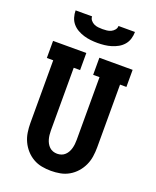

<svg xmlns="http://www.w3.org/2000/svg" viewBox="-172 -1054 944 1161"><g transform="rotate(20 300.0 -473.5)"><path d="M300 8Q270 8 240.5 2.5Q211 -3 185 -18Q159 -33 139 -55.5Q119 -78 106.5 -105Q94 -132 89.5 -161.5Q85 -191 85 -221V-625H44V-735H258V-625H217V-221Q217 -207 218.5 -193.5Q220 -180 223.5 -167Q227 -154 233.5 -142Q240 -130 250 -120.5Q260 -111 273 -106.5Q286 -102 300 -102Q314 -102 327 -106.5Q340 -111 350 -120.5Q360 -130 366.5 -142Q373 -154 376.5 -167Q380 -180 381.5 -193.5Q383 -207 383 -221V-625H342V-735H556V-625H515V-221Q515 -191 510.5 -161.5Q506 -132 493.5 -105Q481 -78 461 -55.5Q441 -33 415 -18Q389 -3 359.5 2.5Q330 8 300 8ZM300 -815Q278 -815 255.5 -817.5Q233 -820 211.5 -826.5Q190 -833 170.5 -844Q151 -855 136.5 -872Q122 -889 115.5 -911Q109 -933 109 -955H215Q215 -941 224 -930Q233 -919 245.5 -913Q258 -907 272 -905.5Q286 -904 300 -904Q314 -904 328 -905.5Q342 -907 354.5 -913Q367 -919 376 -930Q385 -941 385 -955H491Q491 -933 484.5 -911Q478 -889 463.5 -872Q449 -855 429.5 -844Q410 -833 388.5 -826.5Q367 -820 344.5 -817.5Q322 -815 300 -815Z"/></g></svg>

Font: Iosevka HT Extrabold Extended
Style: Regular
Weight: 800
Width: 7
Monospace: yes
Designer: Belleve Invis
Foundry: Belleve Invis
Version: Version 32.3.0; ttfautohint (v1.8.4)